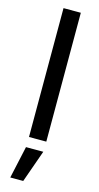

<svg xmlns="http://www.w3.org/2000/svg" viewBox="-145 -768 538 1047"><g transform="rotate(15 123.5 -244.5)"><path d="M172.4 -727.5V0H74.7V-727.5ZM33.2 239.7 73.2 57.6H170.9L106.4 239.7Z"/></g></svg>

Font: Inter Cardless
Style: Regular
Weight: 400
Designer: Rasmus Andersson
Foundry: rsms
Version: Version 4.001;git-9221beed3